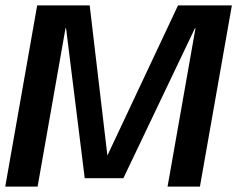

<svg xmlns="http://www.w3.org/2000/svg" viewBox="-30 -695 884 715"><path d="M-10.5 0H110L214 -590H216L285.5 -31.5H429.5L696 -590H698L594 0H714.5L833.5 -675H633L369.5 -115H370L304 -675H108.5Z"/></svg>

Font: Anybody UltraCondensed Thin Medium
Style: Italic
Weight: 500
Italic angle: -10°
Version: Version 1.111